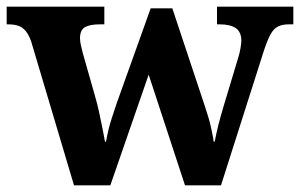

<svg xmlns="http://www.w3.org/2000/svg" viewBox="-23 -556 900 576"><path d="M71 -430Q64 -451 54.5 -462.5Q45 -474 32.5 -478.5Q20 -483 0 -483H-3V-536H290V-483H277Q247 -483 232 -474.5Q217 -466 217 -441Q217 -433 219.5 -421Q222 -409 225 -398L262 -268Q269 -244 274.5 -218.5Q280 -193 284.5 -170.5Q289 -148 292 -131H295Q298 -148 302 -165Q306 -182 312.5 -202Q319 -222 327 -246L429 -531H494L592.1 -235.9Q598 -218 602.5 -203Q607 -188 609.7 -175.1Q612.5 -162.2 614.7 -151.1Q617 -140 618 -131H621Q626 -156 631.5 -178.5Q637 -201 648 -238L692 -384Q696 -397 698.5 -411.5Q701 -426 701 -434Q701 -460 684.5 -471.5Q668 -483 635 -483H628V-536H857V-483H844Q825 -483 812 -477Q799 -471 789.5 -454.5Q780 -438 769 -405L640 0H532L423 -332L308 0H199Z"/></svg>

Font: Noto Serif Thai
Style: Regular
Weight: 400
Designer: Monotype Design Team
Foundry: Monotype Imaging Inc.
Version: Version 2.001